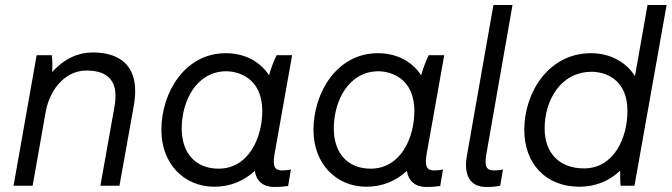

<svg xmlns="http://www.w3.org/2000/svg" viewBox="-20 -740 2676 765"><path d="M34 0H110L162 -294C180 -393 247 -459 324 -459C415 -459 454 -413 436 -314L380 0H456L513 -318C538 -456 480 -531 349 -531C293 -531 238 -508 188 -453C189 -477 189 -504 186 -520H126Z M1074 5C1094 5 1109 4 1128 1L1139 -65C1127 -62 1116 -61 1103 -61C1075 -61 1065 -77 1074 -127L1144 -520H1082C1070 -495 1059 -466 1052 -440C1016 -495 956 -528 879 -528C718 -528 623 -373 623 -222C623 -88 713 4 834 4C897 4 952 -19 995 -59C1002 -18 1028 5 1074 5ZM882 -456C926 -456 1025 -432 1025 -298C1025 -190 970 -68 851 -68C760 -68 704 -129 704 -228C704 -338 763 -456 882 -456Z M1680 5C1700 5 1715 4 1734 1L1745 -65C1733 -62 1722 -61 1709 -61C1681 -61 1671 -77 1680 -127L1750 -520H1688C1676 -495 1665 -466 1658 -440C1622 -495 1562 -528 1485 -528C1324 -528 1229 -373 1229 -222C1229 -88 1319 4 1440 4C1503 4 1558 -19 1601 -59C1608 -18 1634 5 1680 5ZM1488 -456C1532 -456 1631 -432 1631 -298C1631 -190 1576 -68 1457 -68C1366 -68 1310 -129 1310 -228C1310 -338 1369 -456 1488 -456Z M1917 5C1938 5 1953 4 1973 0L1984 -65C1972 -62 1961 -61 1950 -61C1915 -61 1910 -80 1918 -127L2022 -720H1946L1840 -118C1827 -42 1853 5 1917 5Z M2453 0H2508L2636 -720H2560L2510 -437C2474 -493 2412 -528 2334 -528C2167 -528 2069 -373 2069 -223C2069 -88 2154 4 2289 4C2352 4 2408 -19 2451 -60C2451 -35 2451 -12 2453 0ZM2338 -454C2383 -454 2480 -431 2480 -298C2480 -190 2426 -69 2307 -69C2210 -69 2150 -129 2150 -228C2150 -338 2212 -454 2338 -454Z"/></svg>

Font: Fixel Text 20240404
Style: Italic
Weight: 400
Width: 4
Italic angle: -10°
Designer: AlfaBravo + MacPaw
Foundry: Kyrylo Tkachov, Marchela Mozhyna, Serhii Makarenko, Maria Weinstein, Zakhar Kryvoshyya
Version: Version 1.211;Glyphs 3.2 (3225)